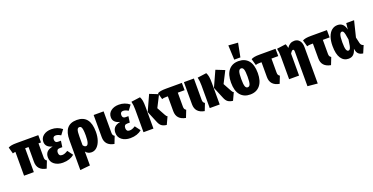

<svg xmlns="http://www.w3.org/2000/svg" viewBox="-39 -1850 5984 3080"><g transform="rotate(-20 2952.5 -309.5)"><path d="M495 -104 447 18Q292 -9 292 -154V-407H234V0H67V-406Q42 -405 21 -397L-10 -508Q15 -521 47 -527Q79 -533 139 -533H504L505 -408H462V-168Q462 -143 469.5 -129Q477 -115 495 -104Z M912 -488 849 -404Q823 -420 802.5 -427Q782 -434 760 -434Q738 -434 725.5 -420Q713 -406 713 -380Q713 -325 765 -325H815L800 -220H758Q727 -220 714 -205Q701 -190 701 -161Q701 -132 714.5 -117Q728 -102 758 -102Q779 -102 801.5 -110Q824 -118 854 -137L922 -46Q887 -16 837.5 1Q788 18 727 18Q640 18 583 -25Q526 -68 526 -144Q526 -202 558 -236Q590 -270 659 -283Q543 -310 543 -403Q543 -470 595.5 -510.5Q648 -551 731 -551Q834 -551 912 -488Z M1391 -268Q1391 -187 1369 -122Q1347 -57 1307 -19.5Q1267 18 1216 18Q1153 18 1116 -30V207L946 224V-286Q946 -419 1000 -485Q1054 -551 1166 -551Q1391 -551 1391 -268ZM1218 -266Q1218 -333 1212 -368.5Q1206 -404 1195 -416.5Q1184 -429 1166 -429Q1138 -429 1127 -397.5Q1116 -366 1116 -282V-139Q1137 -105 1165 -105Q1218 -105 1218 -266Z M1619 -168Q1619 -143 1626.5 -129Q1634 -115 1652 -104L1604 18Q1449 -10 1449 -154V-533H1619Z M2064 -488 2001 -404Q1975 -420 1954.5 -427Q1934 -434 1912 -434Q1890 -434 1877.5 -420Q1865 -406 1865 -380Q1865 -325 1917 -325H1967L1952 -220H1910Q1879 -220 1866 -205Q1853 -190 1853 -161Q1853 -132 1866.5 -117Q1880 -102 1910 -102Q1931 -102 1953.5 -110Q1976 -118 2006 -137L2074 -46Q2039 -16 1989.5 1Q1940 18 1879 18Q1792 18 1735 -25Q1678 -68 1678 -144Q1678 -202 1710 -236Q1742 -270 1811 -283Q1695 -310 1695 -403Q1695 -470 1747.5 -510.5Q1800 -551 1883 -551Q1986 -551 2064 -488Z M2446 -286 2523 -145Q2531 -130 2538 -122Q2545 -114 2556 -109L2497 18Q2448 13 2415.5 -8.5Q2383 -30 2361 -86L2280 -281L2401 -547L2549 -488ZM2276 -361V0H2106V-388Q2106 -467 2091 -525L2245 -546Q2262 -514 2269 -475.5Q2276 -437 2276 -361Z M2873 -104 2825 18Q2670 -10 2670 -154V-407H2643Q2614 -407 2600 -405Q2586 -403 2569 -397L2538 -508Q2563 -521 2595 -527Q2627 -533 2687 -533H2955L2956 -408H2840V-168Q2840 -143 2847.5 -129Q2855 -115 2873 -104Z M3160 -168Q3160 -143 3167.5 -129Q3175 -115 3193 -104L3145 18Q2990 -10 2990 -154V-533H3160Z M3577 -286 3654 -145Q3662 -130 3669 -122Q3676 -114 3687 -109L3628 18Q3579 13 3546.5 -8.5Q3514 -30 3492 -86L3411 -281L3532 -547L3680 -488ZM3407 -361V0H3237V-388Q3237 -467 3222 -525L3376 -546Q3393 -514 3400 -475.5Q3407 -437 3407 -361Z M4154 -266Q4154 -129 4093 -55.5Q4032 18 3925 18Q3818 18 3757.5 -53.5Q3697 -125 3697 -267Q3697 -405 3757.5 -478Q3818 -551 3926 -551Q4033 -551 4093.5 -480Q4154 -409 4154 -266ZM3871 -267Q3871 -175 3883.5 -140Q3896 -105 3925 -105Q3955 -105 3967.5 -140.5Q3980 -176 3980 -266Q3980 -357 3967.5 -392Q3955 -427 3926 -427Q3896 -427 3883.5 -391.5Q3871 -356 3871 -267ZM4023 -831 3977 -596H3872L3861 -843Z M4472 -104 4424 18Q4269 -10 4269 -154V-407H4242Q4213 -407 4199 -405Q4185 -403 4168 -397L4137 -508Q4162 -521 4194 -527Q4226 -533 4286 -533H4554L4555 -408H4439V-168Q4439 -143 4446.5 -129Q4454 -115 4472 -104Z M5000 -400V222L4830 206V-383Q4830 -422 4810 -422Q4790 -422 4761 -372L4762 -365V0H4592V-388Q4592 -467 4577 -525L4731 -546Q4746 -516 4751 -476Q4778 -515 4808 -533Q4838 -551 4879 -551Q4935 -551 4967.5 -510Q5000 -469 5000 -400Z M5349 -104 5301 18Q5146 -10 5146 -154V-407H5119Q5090 -407 5076 -405Q5062 -403 5045 -397L5014 -508Q5039 -521 5071 -527Q5103 -533 5163 -533H5431L5432 -408H5316V-168Q5316 -143 5323.5 -129Q5331 -115 5349 -104Z M5749 -426 5761 -533H5895L5828 -261L5851 -161Q5857 -136 5870 -124Q5883 -112 5903 -107L5850 18Q5804 12 5777 -11Q5750 -34 5742 -76L5736 -104Q5719 -42 5687 -12Q5655 18 5603 18Q5522 18 5475 -52Q5428 -122 5428 -262Q5428 -350 5451 -415.5Q5474 -481 5516.5 -516Q5559 -551 5616 -551Q5723 -551 5749 -426ZM5596 -262Q5596 -174 5608.5 -139.5Q5621 -105 5644 -105Q5660 -105 5670.5 -119.5Q5681 -134 5689 -170Q5697 -206 5705 -273Q5696 -334 5688.5 -367Q5681 -400 5671.5 -414Q5662 -428 5647 -428Q5621 -428 5608.5 -390.5Q5596 -353 5596 -262Z"/></g></svg>

Font: Fira Sans Compressed ExtraBold
Style: Regular
Weight: 800
Width: 1
Designer: bBox Type GmbH & Carrois Corporate GbR & Edenspiekermann AG
Foundry: bBox Type GmbH & Carrois Corporate GbR & Edenspiekermann AG
Version: Version 4.301